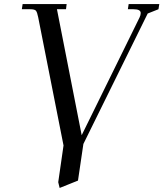

<svg xmlns="http://www.w3.org/2000/svg" viewBox="-20 -722 800 940"><path d="M86.9 -676.8 90.8 -702.1H306.2L303.2 -676.8H258.8L379.9 -60.1L663.1 -636.2Q668.9 -647.9 668.9 -658.2Q668.9 -676.8 633.8 -676.8H606L609.9 -702.1H759.8L755.9 -676.8L703.1 -655.8L388.2 -17.1L361.8 162.1L272 198.2L265.1 169.9L291 -9.8L167 -637.2Q162.1 -662.1 156 -669.4Q149.9 -676.8 127.9 -676.8Z"/></svg>

Font: Dihjauti
Style: Bold Italic
Weight: 700
Italic angle: -9°
Designer: T. Christopher White
Version: Version 3.0.0